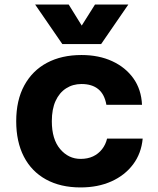

<svg xmlns="http://www.w3.org/2000/svg" viewBox="-20 -809 690 841"><path d="M333 12Q245 12 181.5 -23Q118 -58 84.5 -123Q51 -188 51 -278Q51 -370 86.5 -435Q122 -500 186 -534Q250 -568 337 -568Q413 -568 471.5 -541Q530 -514 564.5 -465.5Q599 -417 602 -350H446Q438 -396 410.5 -418.5Q383 -441 337 -441Q299 -441 269.5 -422Q240 -403 223.5 -367Q207 -331 207 -278Q207 -199 243.5 -156Q280 -113 333 -113Q364 -113 387.5 -124Q411 -135 427 -155.5Q443 -176 449 -202H605Q599 -137 563 -89Q527 -41 468 -14.5Q409 12 333 12ZM134 -789H281L338 -697L396 -789H542L423 -616H253Z"/></svg>

Font: Azeret Mono
Style: Bold
Weight: 700
Designer: Martin Vácha
Foundry: Displaay
Version: Version 1.002